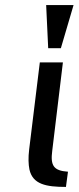

<svg xmlns="http://www.w3.org/2000/svg" viewBox="-20 -730 310 757"><path d="M186 -136 228 -484H137L95 -141C91 -108 92 -82 96 -62C109 -3 162 7 240 7L248 -53C192 -57 178 -76 186 -136ZM220 -540 270 -710H162L170 -540Z"/></svg>

Font: Gamestation Text
Style: Italic
Weight: 400
Designer: Jonas Hecksher
Foundry: Jonas Hecksher, Playtypeª, e-types AS
Version: Version 1.003